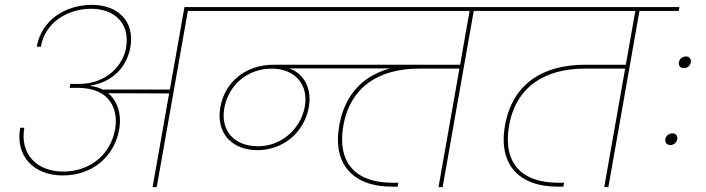

<svg xmlns="http://www.w3.org/2000/svg" viewBox="-20 -769 2901 789"><path d="M607 0H624L752 -724H914L916 -740H738L678 -401H392L413 -386L675 -385ZM269 -424 266 -408H300C435 -408 467 -316 453 -238C435 -135 351 -64 240 -64C130 -64 61 -137 80 -244H63C42 -127 119 -48 238 -48C358 -48 450 -124 470 -238C485 -325 444 -405 351 -416V-417C447 -433 502 -497 516 -576C534 -682 464 -749 358 -749C248 -749 150 -686 131 -577H148C164 -675 256 -733 355 -733C448 -733 516 -675 498 -572C486 -504 422 -424 303 -424Z M1038 -152C1144 -152 1230 -225 1249 -328C1265 -417 1217 -480 1152 -492L1149 -488H1691L1784 -503H1105C989 -503 903 -432 885 -326C868 -225 930 -152 1038 -152ZM1041 -168C941 -168 885 -233 902 -326C920 -422 999 -487 1097 -487C1192 -487 1250 -421 1232 -328C1215 -239 1136 -168 1041 -168ZM1521 -724 1524 -740H846L843 -724ZM1877 -503H1704C1531 -503 1405 -426 1374 -253C1346 -94 1431 -2 1590 -2H1614L1617 -18H1593C1438 -18 1365 -103 1391 -253C1420 -414 1539 -487 1702 -487H1875ZM2088 -724 2091 -740H1340L1337 -724ZM1911 -731 1782 0H1799L1928 -731Z M2558 -503H2385C2212 -503 2086 -426 2055 -253C2027 -94 2112 -2 2271 -2H2295L2298 -18H2274C2119 -18 2046 -103 2072 -253C2101 -414 2220 -487 2383 -487H2556ZM2769 -724 2772 -740H2021L2018 -724ZM2592 -731 2463 0H2480L2609 -731Z M2791 -489C2805 -489 2816 -499 2819 -513C2821 -527 2813 -537 2799 -537C2784 -537 2772 -527 2770 -513C2767 -499 2776 -489 2791 -489ZM2735 -173C2749 -173 2761 -183 2763 -197C2766 -211 2757 -221 2743 -221C2728 -221 2717 -211 2714 -197C2712 -183 2720 -173 2735 -173Z"/></svg>

Font: Poppins Devanagari Thin
Style: Italic
Weight: 100
Italic angle: -10°
Designer: Ninad Kale (Devanagari), Jonny Pinhorn (Latin)
Foundry: Indian Type Foundry
Version: 4.005